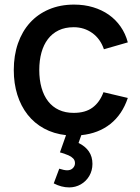

<svg xmlns="http://www.w3.org/2000/svg" viewBox="-20 -575 608 836"><path d="M281.5 241Q247.5 241 214 223.5L238 159.5Q259.5 166.5 272.5 166.5Q288 166.5 297.2 157.2Q306.5 148 306.5 135.5Q306.5 123 298.5 114.8Q290.5 106.5 278 101.2Q265.5 96 245 89.5Q244 89.5 243 89.2Q242 89 241 88.5L267.5 13.5Q214 7.5 171.8 -15.5Q129.5 -38.5 100.2 -75.8Q71 -113 55.5 -162.2Q40 -211.5 40 -270Q40 -333.5 58.2 -386Q76.5 -438.5 110.5 -476Q144.5 -513.5 193.2 -534.2Q242 -555 302.5 -555Q347 -555 385.2 -543.5Q423.5 -532 453.8 -510.8Q484 -489.5 505.2 -459Q526.5 -428.5 536.5 -390.5L432.5 -360.5Q417 -406 381.8 -431.2Q346.5 -456.5 301 -456.5Q263.5 -456.5 235.5 -443Q207.5 -429.5 188.8 -405Q170 -380.5 160.5 -346.2Q151 -312 151 -270Q151 -227.5 160.8 -193Q170.5 -158.5 189.5 -134Q208.5 -109.5 236.5 -96.5Q264.5 -83.5 301 -83.5Q352 -83.5 383.2 -106.8Q414.5 -130 430.5 -173.5L536.5 -148.5Q512.5 -76.5 460.5 -35.2Q408.5 6 334 13.5L322 47.5Q351 61.5 366.8 84.2Q382.5 107 382.5 138.5Q382.5 167.5 368.8 191Q355 214.5 331.8 227.8Q308.5 241 281.5 241Z"/></svg>

Font: Vela Sans SemBd
Style: Regular
Weight: 600
Designer: Principal design: Mikhail Sharanda - project Manrope.
Design modification: Ravid Balaliev
Foundry: Mikhail Sharanda
Version: Version 1.001